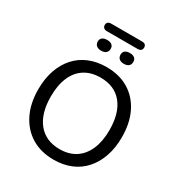

<svg xmlns="http://www.w3.org/2000/svg" viewBox="-224 -1138 1219 1300"><g transform="rotate(30 385.5 -487.5)"><path d="M386 9Q286 9 213 -35.5Q140 -80 99.5 -161.5Q59 -243 59 -353Q59 -436 82 -502.5Q105 -569 147.5 -616.5Q190 -664 250.5 -689Q311 -714 386 -714Q486 -714 559 -670Q632 -626 672 -545Q712 -464 712 -354Q712 -271 689 -204Q666 -137 623.5 -89Q581 -41 521 -16Q461 9 386 9ZM386 -73Q458 -73 509 -106Q560 -139 587.5 -202Q615 -265 615 -353Q615 -486 555.5 -559Q496 -632 386 -632Q314 -632 262.5 -599.5Q211 -567 184 -504.5Q157 -442 157 -353Q157 -221 217 -147Q277 -73 386 -73ZM265 -925Q249 -925 240 -933Q231 -941 231 -955Q231 -969 240 -976.5Q249 -984 265 -984H505Q522 -984 530.5 -976.5Q539 -969 539 -955Q539 -941 530.5 -933Q522 -925 505 -925ZM297 -791Q273 -791 259.5 -802.5Q246 -814 246 -834Q246 -854 259.5 -864.5Q273 -875 297 -875Q321 -875 334 -864.5Q347 -854 347 -834Q347 -814 334 -802.5Q321 -791 297 -791ZM474 -791Q450 -791 437 -802.5Q424 -814 424 -834Q424 -854 437 -864.5Q450 -875 474 -875Q498 -875 511 -864.5Q524 -854 524 -834Q524 -814 511.5 -802.5Q499 -791 474 -791Z"/></g></svg>

Font: Nunito Medium
Style: Regular
Weight: 500
Designer: Vernon Adams
Foundry: Vernon Adams
Version: Version 3.602